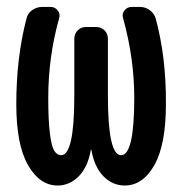

<svg xmlns="http://www.w3.org/2000/svg" viewBox="-20 -540 540 569"><path d="M150.4 9.8Q97.7 9.8 63 -50.8Q28.3 -111.3 28.3 -231.4Q28.3 -370.1 58.6 -485.4Q62.5 -501 75.7 -510.3Q88.9 -519.5 105.5 -519.5H129.9Q142.6 -519.5 150.9 -509.3Q159.2 -499 155.3 -486.3Q123 -371.1 123 -250Q123 -182.6 127.9 -144Q132.8 -105.5 141.1 -92.8Q149.4 -80.1 161.1 -80.1Q200.2 -80.1 200.2 -255.9V-424.8Q200.2 -439.5 210 -449.7Q219.7 -460 235.4 -460H264.6Q279.3 -460 289.6 -450.2Q299.8 -440.4 299.8 -424.8V-255.9Q299.8 -80.1 338.9 -80.1Q377.9 -80.1 377.9 -250Q377.9 -367.2 344.7 -486.3Q340.8 -499 349.1 -509.3Q357.4 -519.5 370.1 -519.5H394.5Q410.2 -519.5 423.3 -510.3Q436.5 -501 441.4 -485.4Q472.7 -370.1 471.7 -231.4Q471.7 -111.3 437.5 -50.8Q403.3 9.8 349.6 9.8Q313.5 9.8 286.6 -17.6Q259.8 -44.9 251 -94.7Q251 -96.7 250 -96.7Q249 -96.7 249 -94.7Q240.2 -44.9 213.4 -17.6Q186.5 9.8 150.4 9.8Z"/></svg>

Font: Rounded-L Mgen+ 1m medium
Style: Regular
Weight: 500
Designer: [Source Han Sans]
Ryoko NISHIZUKA  (kana & ideographs); Paul D. Hunt (Latin, Greek & Cyrillic); Wenlong ZHANG  (bopomofo
Version: Version 1.059.20150602